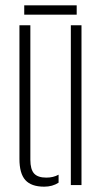

<svg xmlns="http://www.w3.org/2000/svg" viewBox="-20 -695 388 721"><path d="M53 -98V-600H94V-95Q94 -59 108 -43.5Q122 -28 154 -28Q180 -28 200 -39V-9Q177 6 146 6Q97.5 6 75.2 -18.8Q53 -43.5 53 -98ZM246 0V-600H286V0ZM71 -675H268V-640H71Z"/></svg>

Font: Big Shoulders Stencil Text Thin
Style: Regular
Weight: 100
Designer: Patric King
Foundry: XO Type Co
Version: Version 2.001